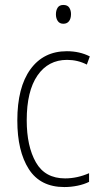

<svg xmlns="http://www.w3.org/2000/svg" viewBox="-20 -746 406 776"><path d="M240 10Q143 10 96.5 -62.5Q50 -135 50 -259Q50 -393 103 -466Q156 -539 250 -539Q302 -539 343 -518L331 -485Q294 -504 251 -504Q175 -504 131.5 -441Q88 -378 88 -260Q88 -155 125 -90Q162 -25 243 -25Q292 -25 340 -46V-11Q320 -1 293.5 4.5Q267 10 240 10ZM236 -726Q253 -726 260 -715Q267 -704 267 -689Q267 -671 259 -660.5Q251 -650 236 -650Q221 -650 213.5 -661Q206 -672 206 -688Q206 -704 213 -715Q220 -726 236 -726Z"/></svg>

Font: Noto Sans Kannada Condensed ExtraLight
Style: Regular
Weight: 200
Width: 3
Designer: Jelle Bosma - Monotype Design Team
Foundry: Monotype Imaging Inc.
Version: Version 2.005; ttfautohint (v1.8.4.7-5d5b)